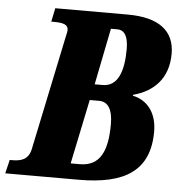

<svg xmlns="http://www.w3.org/2000/svg" viewBox="-74 -763 760 812"><g transform="rotate(5 306.5 -357.0)"><path d="M-22 0H290C487 0 590 -65 590 -231C590 -311 548 -362 487 -374L488 -378C571 -400 635 -457 635 -565C635 -663 567 -714 436 -714H128L116 -656H126C165 -656 188 -651 188 -626C188 -620 184 -605 181 -590L81 -112C71 -65 38 -58 2 -58H-8ZM356 -408H322L370 -648H397C428 -648 444 -622 444 -568C444 -473 420 -408 356 -408ZM289 -66H250L307 -340H347C385 -340 405 -308 405 -246C405 -134 376 -66 289 -66Z"/></g></svg>

Font: Noto Serif Condensed Black
Style: Italic
Weight: 900
Width: 3
Italic angle: -12°
Designer: Monotype Design Team
Foundry: Monotype Imaging Inc.
Version: Version 2.013